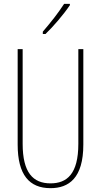

<svg xmlns="http://www.w3.org/2000/svg" viewBox="-20 -970 526 1000"><path d="M344 -943V-950H314C280 -898 248 -858 203 -805V-793H217C256 -830 311 -894 344 -943ZM414 -217V-714H388V-221C388 -63 328 -15 243 -15C152 -15 98 -71 98 -221V-714H72V-217C72 -59 133 10 243 10C338 10 414 -42 414 -217Z"/></svg>

Font: Noto Sans Devanagari UI ExtraCondensed Thin
Style: Regular
Weight: 100
Width: 2
Designer: Jelle Bosma - Monotype Design Team
Foundry: Monotype Imaging Inc.
Version: Version 2.004